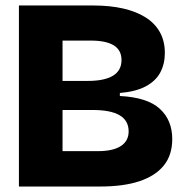

<svg xmlns="http://www.w3.org/2000/svg" viewBox="-20 -680 673 700"><path d="M49 0V-660H320Q381 -660 429 -649Q477 -638 511 -616.5Q545 -595 563 -562.5Q581 -530 581 -487Q581 -447 564.5 -416Q548 -385 512 -365.5Q476 -346 417 -341V-330Q517 -325 562.5 -283.5Q608 -242 608 -173Q608 -115 577.5 -77Q547 -39 489 -19.5Q431 0 345 0ZM208 -129H338Q392 -129 420.5 -147.5Q449 -166 449 -201Q449 -240 416.5 -259.5Q384 -279 318 -279H208ZM208 -385H300Q361 -385 392 -404Q423 -423 423 -461Q423 -497 395 -514.5Q367 -532 311 -532H208Z"/></svg>

Font: Bricolage Grotesque 72pt ExtraBold
Style: Regular
Weight: 800
Designer: Mathieu Triay
Foundry: Atelier Triay
Version: Version 1.001;gftools[0.9.33.dev8+g029e19f]